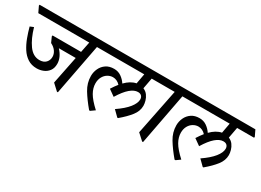

<svg xmlns="http://www.w3.org/2000/svg" viewBox="-24 -1210 2467 1814"><g transform="rotate(30 1209.5 -302.5)"><path d="M309 -85Q252 -85 210.5 -112Q169 -139 140 -184Q111 -229 90.5 -284Q70 -339 55 -395L94 -411Q125 -302 174 -234Q223 -166 292 -166Q338 -166 362 -191.5Q386 -217 386 -254Q386 -285 366.5 -313.5Q347 -342 309 -361L283 -419L285 -430H596L619 -545H63L32 -610L34 -620H791L822 -555L820 -545H703L597 10H587L520 -52L581 -355H397Q458 -289 458 -219Q458 -172 436 -142.5Q414 -113 380 -99Q346 -85 309 -85Z M948 10H938Q873 -67 831.5 -135.5Q790 -204 790 -280Q790 -323 808 -361.5Q826 -400 861 -424Q896 -448 948 -448Q992 -448 1026 -424.5Q1060 -401 1083 -366Q1110 -394 1139 -411.5Q1168 -429 1199 -435L1219 -545H798L767 -610L769 -620H1456L1487 -555L1485 -545H1300L1278 -427Q1309 -414 1327 -389Q1345 -364 1353 -335.5Q1361 -307 1361 -283Q1361 -225 1320.5 -173Q1280 -121 1211 -63H1203L1143 -122Q1225 -178 1265 -228.5Q1305 -279 1305 -320Q1305 -343 1291.5 -357Q1278 -371 1252 -371Q1212 -371 1168 -333.5Q1124 -296 1075 -216L1006 -265Q1032 -306 1057 -337Q1041 -355 1020.5 -364.5Q1000 -374 978 -374Q949 -374 922 -358Q895 -342 878.5 -312Q862 -282 862 -241Q862 -191 890.5 -140.5Q919 -90 993 -22Z M1752 -545H1635L1529 15H1519L1451 -47L1551 -545H1463L1432 -610L1434 -620H1723L1754 -555Z M1880 10H1870Q1805 -67 1763.5 -135.5Q1722 -204 1722 -280Q1722 -323 1740 -361.5Q1758 -400 1793 -424Q1828 -448 1880 -448Q1924 -448 1958 -424.5Q1992 -401 2015 -366Q2042 -394 2071 -411.5Q2100 -429 2131 -435L2151 -545H1730L1699 -610L1701 -620H2388L2419 -555L2417 -545H2232L2210 -427Q2241 -414 2259 -389Q2277 -364 2285 -335.5Q2293 -307 2293 -283Q2293 -225 2252.5 -173Q2212 -121 2143 -63H2135L2075 -122Q2157 -178 2197 -228.5Q2237 -279 2237 -320Q2237 -343 2223.5 -357Q2210 -371 2184 -371Q2144 -371 2100 -333.5Q2056 -296 2007 -216L1938 -265Q1964 -306 1989 -337Q1973 -355 1952.5 -364.5Q1932 -374 1910 -374Q1881 -374 1854 -358Q1827 -342 1810.5 -312Q1794 -282 1794 -241Q1794 -191 1822.5 -140.5Q1851 -90 1925 -22Z"/></g></svg>

Font: Tiro Devanagari Marathi
Style: Italic
Weight: 400
Italic angle: -11°
Designer: Devanagari: John Hudson & Fiona Ross, assisted by Paul Hanslow. Latin: John Hudson with Paul Hanslow, assisted by Kaja S
Foundry: Tiro Typeworks Ltd.
Version: Version 1.52